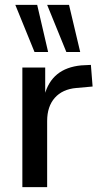

<svg xmlns="http://www.w3.org/2000/svg" viewBox="-20 -770 416 790"><path d="M72 0V-492H166V-378H163Q178 -434 215.5 -464.5Q253 -495 314 -501L354 -503L361 -414L294 -408Q237 -403 205.5 -367.5Q174 -332 174 -272V0ZM253 -556 174 -750H264L310 -556ZM122 -556 43 -750H133L178 -556Z"/></svg>

Font: Nunito Sans 10pt SemiCondensed SemiBold
Style: Regular
Weight: 600
Width: 4
Designer: Vernon Adams
Foundry: Vernon Adams
Version: Version 3.101;gftools[0.9.27]